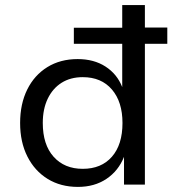

<svg xmlns="http://www.w3.org/2000/svg" viewBox="-20 -725 687 754"><path d="M286 9Q218 9 167 -22.5Q116 -54 87.5 -110.5Q59 -167 59 -242Q59 -317 87 -373.5Q115 -430 166 -461.5Q217 -493 285 -493Q349 -493 394.5 -463.5Q440 -434 460 -383V-553H270V-616H460V-705H549V-617H637V-553H549V0H467V-109Q445 -54 398 -22.5Q351 9 286 9ZM305 -62Q378 -62 419.5 -109.5Q461 -157 461 -242Q461 -325 419.5 -373.5Q378 -422 305 -422Q257 -422 222 -400Q187 -378 167.5 -337.5Q148 -297 148 -242Q148 -157 190.5 -109.5Q233 -62 305 -62Z"/></svg>

Font: Nunito Sans 8pt
Style: Regular
Weight: 400
Version: Version 3.101;gftools[0.9.27]